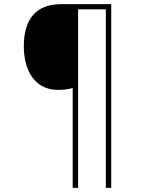

<svg xmlns="http://www.w3.org/2000/svg" viewBox="-20 -780 695 927"><path d="M517 127V-760H275C152 -760 95 -685 95 -557C95 -438 149 -346 260 -346C289 -346 309 -349 331 -355V127H357V-735H491V127Z"/></svg>

Font: Noto Sans Devanagari UI Thin
Style: Regular
Weight: 100
Designer: Jelle Bosma - Monotype Design Team
Foundry: Monotype Imaging Inc.
Version: Version 2.004